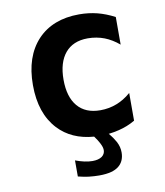

<svg xmlns="http://www.w3.org/2000/svg" viewBox="-84 -631 771 896"><g transform="rotate(-10 301.0 -182.5)"><path d="M371.6 -443.8C399.4 -443.8 426.8 -438.5 449.7 -429.7C472.7 -420.9 497.1 -406.2 518.1 -388.2V-519C491.2 -533.2 463.9 -543.9 437 -550.8C409.7 -557.6 381.8 -561 351.1 -561C268.1 -561 201.7 -535.6 153.8 -484.9C106 -433.6 82 -363.3 82 -272.9C82 -183.1 106 -112.8 153.3 -62C194.8 -17.6 250.5 7.8 321.8 13.2C332 26.9 339.4 39.1 344.7 49.3C351.6 62.5 355 73.2 355 83C355 94.7 349.6 105.5 339.4 112.8C328.6 120.1 314 124 294.9 124C283.2 124 270.5 122.6 256.8 119.6C243.2 116.7 229 112.3 214.4 106.9V183.1C229 186 240.7 189.9 265.1 192.9C281.2 194.8 298.3 195.8 314 195.8C361.3 195.8 387.7 186.5 404.8 173.8C423.8 159.7 435.1 137.7 435.1 107.9C435.1 89.4 430.7 72.8 421.9 56.2C415.5 44.4 405.3 28.8 391.1 12.2C408.2 10.3 424.3 7.3 440.4 3.4C467.8 -3.4 492.2 -12.7 518.1 -27.8V-159.2C495.1 -138.7 470.2 -125 449.7 -117.2C425.8 -107.9 399.4 -103 372.1 -103C325.2 -103 289.6 -117.7 264.6 -147C239.7 -176.3 227.1 -218.3 227.1 -272.9C227.1 -327.6 239.7 -369.6 264.6 -399.4C288.6 -427.7 323.2 -443.8 371.6 -443.8Z"/></g></svg>

Font: Hack
Style: Bold
Weight: 700
Monospace: yes
Designer: Christopher Simpkins
Foundry: Christopher Simpkins
Version: Version 2.010